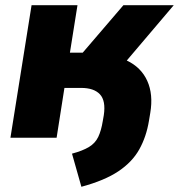

<svg xmlns="http://www.w3.org/2000/svg" viewBox="-20 -528 686 736"><path d="M292 188 256 61Q297 50 321 35.5Q345 21 356.5 -3Q368 -27 374 -64L378 -87Q386 -142 363 -166.5Q340 -191 291 -191H227L197 0H20L101 -508H277L248 -326H297L453 -508H646L466 -296Q521 -270 544.5 -218Q568 -166 556 -95L551 -65Q541 -4 514 44.5Q487 93 434 128.5Q381 164 292 188Z"/></svg>

Font: Winston ExtraBold
Style: Italic
Weight: 800
Italic angle: -9°
Designer: Original fonts by Vernon Adams / Changes by Cristiano Sobral
Foundry: Original fonts by Vernon Adams / Changes by Cristiano Sobral
Version: Version 2.503;July 17, 2020;FontCreator 13.0.0.2655 64-bit